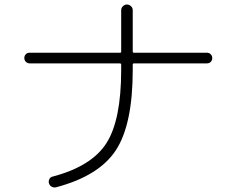

<svg xmlns="http://www.w3.org/2000/svg" viewBox="-20 -802 1040 844"><path d="M110.4 -523.4Q100.6 -523.4 93.8 -530.3Q86.9 -537.1 86.9 -546.9Q86.9 -556.6 93.3 -563.5Q99.6 -570.3 110.4 -570.3H507.8Q512.7 -570.3 512.7 -575.2V-756.8Q512.7 -767.6 520.5 -774.9Q528.3 -782.2 538.1 -782.2Q547.9 -782.2 555.7 -774.9Q563.5 -767.6 563.5 -756.8V-575.2Q563.5 -570.3 568.4 -570.3H889.6Q899.4 -570.3 906.2 -563.5Q913.1 -556.6 913.1 -546.9Q913.1 -537.1 906.7 -530.3Q900.4 -523.4 889.6 -523.4H568.4Q563.5 -523.4 563.5 -517.6V-495.1Q563.5 -254.9 489.3 -141.6Q415 -28.3 225.6 21.5Q215.8 23.4 207 18.6Q198.2 13.7 195.3 3.9Q192.4 -4.9 196.8 -14.2Q201.2 -23.4 210 -25.4Q381.8 -70.3 447.3 -171.9Q512.7 -273.4 512.7 -495.1V-517.6Q512.7 -522.5 507.8 -523.4Z"/></svg>

Font: Rounded-L Mgen+ 1m light
Style: Regular
Weight: 200
Designer: [Source Han Sans]
Ryoko NISHIZUKA  (kana & ideographs); Paul D. Hunt (Latin, Greek & Cyrillic); Wenlong ZHANG  (bopomofo
Version: Version 1.059.20150602